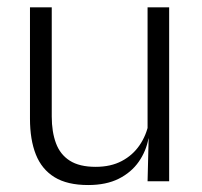

<svg xmlns="http://www.w3.org/2000/svg" viewBox="-20 -508 565 538"><path d="M64 -487.5H125V-181.5Q125 -138.5 136.8 -106.8Q148.5 -75 175.5 -57.8Q202.5 -40.5 248 -40.5Q290.5 -40.5 321.2 -56.8Q352 -73 371.2 -101.2Q390.5 -129.5 397 -164.5L409.5 -120H396Q389.5 -84.5 368.8 -54.8Q348 -25 312.8 -7.2Q277.5 10.5 227 10.5Q168.5 10.5 132.8 -11.5Q97 -33.5 80.5 -75Q64 -116.5 64 -175.5ZM393.5 -487.5H454V0H393.5L396.5 -120.5L393.5 -123.5Z"/></svg>

Font: Anek Malayalam Medium Light
Style: Regular
Weight: 300
Version: Version 1.003